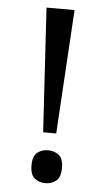

<svg xmlns="http://www.w3.org/2000/svg" viewBox="-52 -749 437 791"><g transform="rotate(5 166.0 -353.5)"><path d="M139 -201 108 -714H224L193 -201ZM166 7Q140 7 121.5 -8Q103 -23 103 -61Q103 -100 121.5 -114.5Q140 -129 166 -129Q192 -129 210.5 -114.5Q229 -100 229 -61Q229 -23 210.5 -8Q192 7 166 7Z"/></g></svg>

Font: Noto Serif Vithkuqi
Style: Regular
Weight: 400
Version: Version 1.005